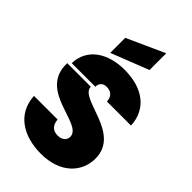

<svg xmlns="http://www.w3.org/2000/svg" viewBox="-291 -1094 1202 1202"><g transform="rotate(45 310.0 -493.0)"><path d="M182 -880V-747L432 -845V-993ZM266 -531C266 -565 289 -582 318 -581C354 -581 381 -561 383 -517H596C589 -657 483 -736 321 -736C175 -736 61 -665 57 -531ZM37 -511V-504C34 -259 376 -312 377 -199C377 -166 350 -148 315 -148C279 -148 248 -166 244 -219H35C43 -68 165 7 322 7C489 7 585 -90 585 -214C585 -440 246 -406 246 -511Z"/></g></svg>

Font: Poppins STUK1
Style: Regular
Weight: 400
Designer: Jonny Pinhorn (original), Sammy Jo Hughes (modified version)
Foundry: Type Mafia
Version: Version 1.002;hotconv 1.0.109;makeotfexe 2.5.65596